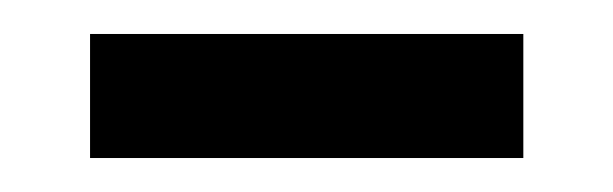

<svg xmlns="http://www.w3.org/2000/svg" viewBox="-20 -327 361 113"><path d="M33 -234V-307H288V-234Z"/></svg>

Font: Noto Sans Hebrew Droid
Style: Regular
Weight: 400
Designer: Monotype Design Team
Foundry: Monotype Imaging Inc.
Version: Version 1.100